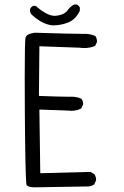

<svg xmlns="http://www.w3.org/2000/svg" viewBox="-20 -822 540 838"><path d="M328.6 -789.1Q324.2 -797.9 315.4 -802.2H303.7Q286.6 -793.5 276.4 -778.8Q262.7 -757.8 225.6 -753.4Q222.7 -752.9 219.2 -752.9Q185.1 -752.9 135.7 -796.4H125Q115.7 -792 111.3 -782.7Q110.8 -779.8 110.8 -777.3Q110.8 -774.9 111.3 -771.5Q112.8 -762.2 122.6 -754.4Q141.6 -737.3 161.9 -726.3Q182.1 -715.3 206.1 -711.4Q210 -711.4 213.9 -711.4Q245.1 -711.4 276.9 -723.6Q310.5 -736.8 328.6 -775.4ZM333.5 -674.3Q289.1 -674.3 131.3 -679.2Q94.7 -673.8 91.3 -657.2Q87.9 -642.1 87.9 -483.9Q87.9 -419.9 88.4 -333.5Q90.3 -64.9 94.7 -21.5L95.7 -16.1Q96.2 -13.7 98.1 -12.2Q101.6 -8.8 110.4 -6.6Q119.1 -4.4 132.8 -4.4L367.7 -8.3Q379.9 -9.8 391.1 -17.1L398.9 -33.7Q399.4 -35.6 399.4 -37.1Q399.4 -51.3 391.6 -62L374 -71.8L155.8 -65.9L151.9 -343.8L278.3 -339.4Q285.2 -338.4 291.5 -338.4Q315.4 -338.4 334.5 -348.6L342.3 -364.7Q342.8 -366.7 342.8 -368.2Q342.8 -381.8 335.4 -390.6Q316.4 -399.9 293 -399.9H274.4Q239.3 -399.9 149.9 -403.3L151.9 -620.1L328.1 -613.8Q338.9 -612.3 347.7 -612.3Q374 -612.3 395 -621.6L402.8 -637.2Q403.3 -639.2 403.3 -640.6Q403.3 -654.8 396 -665Q375 -674.3 350.1 -674.3Z"/></svg>

Font: NaikaiFont
Style: Light
Weight: 300
Version: Version 1.89